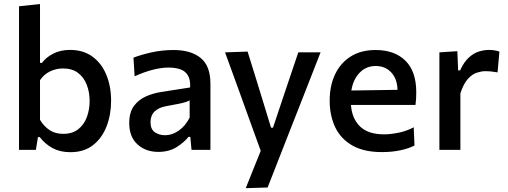

<svg xmlns="http://www.w3.org/2000/svg" viewBox="-20 -764 2588 979"><path d="M339 12Q287.5 12 249.2 -8.2Q211 -28.5 182.5 -65H173.5L163 0H77V-732L184 -743.5V-443.5H194Q214.5 -471.5 251.5 -490.5Q288.5 -509.5 337 -509.5Q404.5 -509.5 451.2 -475.5Q498 -441.5 522.2 -382.5Q546.5 -323.5 546.5 -250Q546.5 -180.5 523.8 -120.8Q501 -61 455 -24.5Q409 12 339 12ZM302.5 -81.5Q349 -81.5 379 -105.2Q409 -129 423 -167.2Q437 -205.5 437 -249Q437 -294.5 422.2 -332.2Q407.5 -370 377.5 -392.5Q347.5 -415 301 -415Q266.5 -415 235.2 -400Q204 -385 184 -355V-153Q203.5 -120 232.5 -100.8Q261.5 -81.5 302.5 -81.5Z M787 10.5Q723 10.5 681 -27.8Q639 -66 639 -136.5Q639 -191.5 663.2 -224Q687.5 -256.5 725 -272.8Q762.5 -289 802 -295L949.5 -318Q951.5 -359.5 937 -381.5Q922.5 -403.5 897 -411.5Q871.5 -419.5 839 -419.5Q804.5 -419.5 761 -408.8Q717.5 -398 666.5 -375L660.5 -470Q697.5 -484.5 752 -496.8Q806.5 -509 865 -509Q953.5 -509 1003.2 -468.5Q1053 -428 1053 -336.5V0H956.5L950.5 -66H941Q919.5 -38.5 880.8 -14Q842 10.5 787 10.5ZM822 -74.5Q858 -74.5 891.8 -98.2Q925.5 -122 947 -164.5V-252.5Q940 -248 928 -244Q916 -240 892.5 -235Q869 -230 826.5 -222.5Q789.5 -216 768.5 -195.8Q747.5 -175.5 747.5 -141Q747.5 -104.5 769.8 -89.5Q792 -74.5 822 -74.5Z M1233 195.5Q1252 148.5 1271.2 100.2Q1290.5 52 1309.5 5Q1292 -43 1274.2 -92.2Q1256.5 -141.5 1239.5 -188L1207 -278.5Q1187.5 -332 1167.2 -388Q1147 -444 1127.5 -497L1242.5 -501Q1261.5 -440 1279.5 -382Q1297.5 -324 1316 -263.5L1362 -113H1372L1422.5 -264Q1442.5 -323 1461.8 -380.8Q1481 -438.5 1501 -497H1614.5Q1599 -457 1584.2 -419.5Q1569.5 -382 1552 -337.2Q1534.5 -292.5 1510 -230L1455 -90Q1418 5 1391.8 71.5Q1365.5 138 1344.5 192Z M1927 11.5Q1835.5 11.5 1776.5 -22.2Q1717.5 -56 1689.2 -115.2Q1661 -174.5 1661 -251Q1661 -326.5 1688.5 -384.8Q1716 -443 1768.2 -476Q1820.5 -509 1895 -509Q1992 -509 2047.2 -454.5Q2102.5 -400 2102.5 -293.5Q2102.5 -255.5 2098.5 -229H1769.5Q1774.5 -159 1816 -119Q1857.5 -79 1938.5 -79Q1972 -79 2013.2 -87.5Q2054.5 -96 2089.5 -115L2093.5 -22Q2065 -7 2022.2 2.2Q1979.5 11.5 1927 11.5ZM1896 -427.5Q1846.5 -427.5 1813.5 -393Q1780.5 -358.5 1771.5 -302.5L2007 -306Q2005 -363.5 1974.2 -395.5Q1943.5 -427.5 1896 -427.5Z M2220.5 0V-497L2312 -503L2316 -405H2326Q2346 -449 2371.5 -471.5Q2397 -494 2423.5 -501.8Q2450 -509.5 2473 -509.5Q2485.5 -509.5 2499.8 -507.5Q2514 -505.5 2526.5 -501L2517 -395Q2499.5 -398 2485.5 -399.5Q2471.5 -401 2453.5 -401Q2435 -401 2411.5 -393.5Q2388 -386 2365.8 -361.8Q2343.5 -337.5 2327.5 -288V0Z"/></svg>

Font: Commissioner Medium
Style: Regular
Weight: 500
Designer: Kostas Bartsokas
Foundry: Kostas Bartsokas
Version: Version 1.000; ttfautohint (v1.8.3)